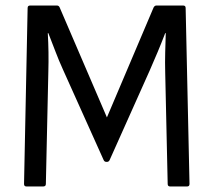

<svg xmlns="http://www.w3.org/2000/svg" viewBox="-20 -675 771 695"><path d="M76 0Q67 0 67 -9L80 -646Q80 -655 89 -655H186Q193 -655 196 -648L367 -250L536 -648Q540 -655 546 -655H643Q652 -655 652 -646L666 -9Q666 0 657 0H596Q587 0 587 -9L578 -413Q577 -450 578 -485.5Q579 -521 580 -555H578Q565 -521 551 -487.5Q537 -454 522 -420L377 -96Q374 -89 367 -89H365Q358 -89 355 -96L208 -423Q193 -456 180.5 -489Q168 -522 155 -555H153Q155 -521 155.5 -486Q156 -451 155 -416L146 -9Q146 0 136 0Z"/></svg>

Font: Sofia Sans Semi Condensed
Style: Regular
Weight: 400
Designer: Botio Nikoltchev, Ani Petrova
Foundry: lettersoup
Version: Version 4.100; ttfautohint (v1.8.4.7-5d5b)